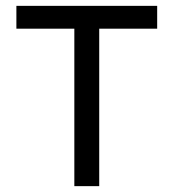

<svg xmlns="http://www.w3.org/2000/svg" viewBox="-20 -636 593 656"><path d="M234 -538H36V-616H517V-538H319V0H234Z"/></svg>

Font: Athiti Medium
Style: Regular
Weight: 500
Designer: CadsonDemak Team
Foundry: CadsonDemak
Version: Version 1.033